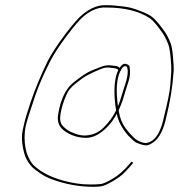

<svg xmlns="http://www.w3.org/2000/svg" viewBox="-20 -614 690 741"><path d="M437.8 -188C442.9 -199.3 447.8 -211.3 452.5 -224C460 -249.7 468.1 -275.7 476.7 -302.2C481.8 -317.7 483 -335.6 480.4 -356C478.7 -362 473.6 -365.8 465.2 -367.5C456.8 -369.2 449 -364 441.8 -352C436.5 -356.7 431.1 -359.2 425.4 -359.5C419.8 -359.8 414.3 -360.5 408.8 -361.5C403.2 -362.5 396.3 -362.4 388 -361.2C379.6 -360.1 361.3 -353.5 333 -341.5C316.4 -334.5 293.8 -319.7 265 -297C233.8 -272.4 213.5 -230.6 204.2 -171.5C202.5 -161.2 202.9 -151 205.3 -141C210 -121.9 227.2 -105.9 256.9 -93C273.9 -85.7 292.3 -82 312 -82C338 -82 364.3 -94.9 390.7 -120.8C406.9 -136.7 420.3 -154.8 430.7 -175C435.4 -148 449.7 -120.3 473.6 -92C486.7 -78 497.2 -68.7 505.1 -64C521.6 -56.7 535 -53 545.4 -53C551.4 -53 560.4 -57 572.3 -65C595.3 -81.6 611.7 -113.9 621.7 -162C636.7 -221.3 646.2 -280.1 650.1 -338.5C650.9 -349.5 650.1 -367.8 647.8 -393.5C645.6 -419.2 642.4 -437.2 638.4 -447.5C634.3 -457.8 629.8 -467.8 624.6 -477.5C619.5 -487.2 610.1 -500.5 596.5 -517.5C582.8 -534.5 571.8 -545.8 563.3 -551.5C554.9 -557.2 541.9 -563.5 524.4 -570.5C506.8 -577.5 492.3 -582.3 480.8 -584.9C469.3 -587.6 450.5 -590.1 424.3 -592.5C413.5 -593.5 402.4 -594 391.1 -594C361.5 -595.7 331.2 -584.2 300.1 -559.5C283.7 -546.5 260.7 -520.3 231.2 -481C201.6 -441.7 179.2 -407.3 163.9 -378C137 -322.5 115.2 -270 98.4 -220.5C91.5 -200.2 86 -182.8 81.7 -168.5C77.4 -154.2 72.8 -136 68 -114C63.1 -92.1 63.6 -67.4 69.3 -40C72 -27.3 74.9 -17.2 78 -9.5C81.1 -1.8 85.1 5.7 89.9 13C94.8 20.3 100.1 26.8 105.8 32.5C111.6 38.2 121.8 45.8 136.3 55.5C150.9 65.2 164.7 72.4 177.8 77C230.6 97 285.4 107 342 107C352 107 361.7 106.3 370.9 105C380.1 103.7 394.8 97.2 415 85.5C435.1 73.8 450.2 62.7 460.3 52C470.3 41.3 478.1 33 483.7 27L491.1 18C493.6 15.3 493.6 13.2 491.2 11.5C488.8 9.8 486.7 10.3 484.9 13L477.7 21C458.3 44.5 436.3 63.3 411.7 77.5C392.6 88.5 378.8 94.7 370.3 96C361.7 97.3 347.9 98 328.6 98C309.4 98 291.6 96.7 275.1 94C222.7 85.5 179.8 71.2 146.4 51.1C132.1 42.5 119.8 33.2 109.4 23.3C101.9 16.1 94.4 3.7 86.7 -14C83.5 -21.3 80.8 -31.2 78.4 -43.5C76 -55.8 74.8 -69.3 74.8 -84C74.8 -98.7 76.3 -113.4 79.4 -128.2C82.5 -142.9 94.7 -181.9 116.1 -245.1C129 -283.1 147.8 -326.4 172.4 -375C186.9 -403.7 208.8 -437.3 237.9 -476C267 -514.7 289.2 -540.2 304.5 -552.5C333.5 -575.9 361.9 -586.8 389.7 -585C459.9 -585 515.9 -571.3 557.7 -544C565.8 -538.7 576.4 -527.7 589.4 -511C602.5 -494.3 611.4 -481.3 616.3 -472C621.1 -462.7 625.4 -453.2 629.2 -443.5C633 -433.8 636.1 -416.5 638.5 -391.5C640.9 -366.5 641.7 -348.5 641 -337.5C640.2 -326.5 638.9 -308.8 637.1 -284.4C635.2 -260 627.1 -219.5 612.8 -163C603.4 -117.4 588.6 -87.1 568.4 -72C558 -65.3 549.1 -62 541.5 -62C534 -62 523.5 -65.5 510 -72.5C502.9 -76.2 491.2 -87.3 475 -106C458.7 -124.7 447.9 -144.5 442.7 -165.5C440.5 -174.5 439.2 -180.2 438.9 -182.5C438.6 -184.8 438.2 -186.7 437.8 -188ZM447.8 -346C453.3 -355.3 458.4 -359.5 463.3 -358.5C468.1 -357.5 470.7 -355.7 470.9 -353C473.9 -344.3 473.7 -331.8 470.5 -315.5C468.9 -307.8 466.8 -300 464.2 -292C461.6 -284 458.6 -274.5 455.2 -263.5C451.8 -252.5 448.4 -241.7 445.1 -231C441.7 -220.3 438.5 -211.3 435.3 -204C426.6 -265.5 429.8 -310.8 444.8 -340C447.2 -342 448.1 -344 447.8 -346ZM436.5 -344C423.8 -317.1 419.3 -279.3 423 -230.5C424.2 -214.8 425.4 -204.3 426.5 -199C427.7 -193.7 428.1 -190 427.8 -188L427.6 -187C415.7 -162.7 399.5 -140.7 379.2 -121C358.5 -101 333.7 -91 304.7 -91C290.8 -91 273.6 -95.7 253.1 -105C242.9 -109.7 232.9 -117 223.1 -127C213.4 -137 210.1 -152 213.2 -172C217.3 -197.6 224.9 -222.6 236.1 -247C241.6 -262.3 253.1 -276.8 270.5 -290.5C277.7 -296.2 287.1 -303.4 298.5 -312.2C310 -321 333.9 -333 370.1 -348C382.8 -353.3 395 -354.8 406.8 -352.5C412 -351.5 417.4 -350.8 423.1 -350.3C428.9 -349.9 433.3 -347.8 436.5 -344Z"/></svg>

Font: Proton
Style: LitIt
Weight: 500
Version: Version 1.017